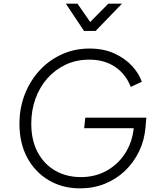

<svg xmlns="http://www.w3.org/2000/svg" viewBox="-20 -1024 874 1056"><path d="M420 12Q324 12 248.5 -32.5Q173 -77 130 -156.5Q87 -236 87 -343Q87 -430 116.5 -505.5Q146 -581 198.5 -637.5Q251 -694 321 -725.5Q391 -757 472 -757Q550 -757 609 -730Q668 -703 706.5 -661Q745 -619 760 -574L699 -546Q673 -615 614 -655.5Q555 -696 470 -696Q400 -696 341.5 -668.5Q283 -641 240.5 -593Q198 -545 175 -481Q152 -417 152 -344Q152 -252 187.5 -186Q223 -120 284.5 -85Q346 -50 425 -50Q503 -50 565.5 -84.5Q628 -119 667 -178.5Q706 -238 715 -315V-319H443L449 -377H785L780 -321Q774 -251 744.5 -190.5Q715 -130 667.5 -84.5Q620 -39 557 -13.5Q494 12 420 12ZM442 -854 342 -1004H406L476 -903L576 -1004H651L506 -854Z"/></svg>

Font: Plus Jakarta Sans Light
Style: Italic
Weight: 300
Italic angle: -8°
Designer: Gumpita Rahayu
Foundry: Tokotype
Version: Version 2.071; ttfautohint (v1.8.4.7-5d5b);gftools[0.9.29]